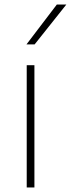

<svg xmlns="http://www.w3.org/2000/svg" viewBox="-20 -828 313 848"><path d="M98 0V-540H132V0ZM97 -632 231 -808H273L133 -632Z"/></svg>

Font: Encode Sans Expanded Expanded Thin
Style: Regular
Weight: 100
Width: 7
Designer: Multiple Designers
Foundry: Impallari Type
Version: Version 3.000; ttfautohint (v1.8.3) -l 8 -r 50 -G 200 -x 14 